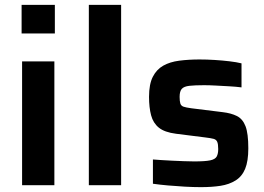

<svg xmlns="http://www.w3.org/2000/svg" viewBox="-20 -763 1089 791"><path d="M69 -625V-743H206V-625ZM71 0V-510H204V0Z M346 0V-743H479V0Z M808 8Q777 8 741.5 6Q706 4 672 1Q638 -2 610 -6V-106Q625 -105 645.5 -103.5Q666 -102 690 -101Q714 -100 737 -99Q760 -98 780 -98Q826 -98 846.5 -102.5Q867 -107 873 -118.5Q879 -130 879 -149Q879 -169 875 -178.5Q871 -188 860 -191Q849 -194 824 -197L705 -212Q658 -218 634.5 -237Q611 -256 602.5 -288Q594 -320 594 -364Q594 -416 609.5 -446.5Q625 -477 652.5 -492.5Q680 -508 718.5 -513Q757 -518 802 -518Q832 -518 864 -516Q896 -514 925.5 -510.5Q955 -507 975 -502V-403Q952 -406 924 -407.5Q896 -409 869 -410.5Q842 -412 821 -412Q783 -412 760.5 -409.5Q738 -407 729 -397Q720 -387 720 -364Q720 -346 723 -336.5Q726 -327 736 -323.5Q746 -320 768 -317L897 -301Q932 -297 956 -285Q980 -273 991.5 -243Q1003 -213 1003 -152Q1003 -99 990 -67.5Q977 -36 950.5 -19.5Q924 -3 888.5 2.5Q853 8 808 8Z"/></svg>

Font: Saira Thin SemiBold
Style: Regular
Weight: 600
Version: Version 1.101